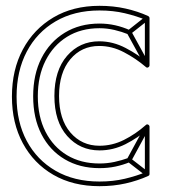

<svg xmlns="http://www.w3.org/2000/svg" viewBox="-20 -620 581 660"><path d="M421 -502 427 -516Q403 -527 376.5 -533Q350 -539 322 -539Q322 -539 322 -539Q322 -539 322 -539Q254 -539 202.5 -507.5Q151 -476 122.5 -420Q94 -364 94 -289Q94 -289 94 -289Q94 -289 94 -289Q94 -214 122.5 -158.5Q151 -103 202.5 -72.5Q254 -42 322 -42Q322 -42 322 -42Q322 -42 322 -42Q351 -42 377 -47.5Q403 -53 427 -63L421 -77Q399 -69 374 -63.5Q349 -58 322 -58Q322 -58 322 -58Q322 -58 322 -58Q258 -58 210.5 -86.5Q163 -115 136.5 -167Q110 -219 110 -289Q110 -289 110 -289Q110 -289 110 -289Q110 -359 136.5 -411.5Q163 -464 210.5 -493.5Q258 -523 322 -523Q322 -523 322 -523Q322 -523 322 -523Q348 -523 373.5 -517Q399 -511 421 -502ZM491 -552 481 -564 419 -515Q417 -514 416.5 -511Q416 -508 417 -505L479 -392L493 -400L431 -513Q430 -515 428.5 -508Q427 -501 429 -503ZM493 -180 479 -188 417 -74Q416 -71 416.5 -68.5Q417 -66 419 -64L481 -16L491 -28L429 -76Q427 -78 428.5 -71Q430 -64 431 -66ZM183 -290Q183 -370 221.5 -416Q260 -462 321 -462Q365 -462 406 -440.5Q447 -419 481 -390Q485 -386 489.5 -388.5Q494 -391 494 -396V-558Q494 -560 492.5 -562Q491 -564 489 -565Q454 -581 412 -590.5Q370 -600 322 -600Q231 -600 163.5 -560Q96 -520 58.5 -450Q21 -380 21 -288Q21 -197 58.5 -127.5Q96 -58 163.5 -19Q231 20 322 20Q370 20 412 10.5Q454 1 489 -15Q494 -17 494 -22V-184Q494 -189 489.5 -191.5Q485 -194 481 -190Q446 -159 406 -139Q366 -119 322 -119Q261 -119 222 -164.5Q183 -210 183 -290ZM167 -290Q167 -202 211 -152.5Q255 -103 322 -103Q369 -103 411.5 -124.5Q454 -146 491 -178L478 -184V-22L483 -29Q449 -15 409 -5.5Q369 4 322 4Q235 4 171 -33Q107 -70 72 -135.5Q37 -201 37 -288Q37 -376 72 -442.5Q107 -509 171 -546.5Q235 -584 322 -584Q369 -584 409 -574.5Q449 -565 483 -551L478 -558V-396L491 -402Q456 -432 412 -455Q368 -478 321 -478Q254 -478 210.5 -428Q167 -378 167 -290Z"/></svg>

Font: Tilt Prism
Style: Regular
Weight: 400
Version: Version 1.000